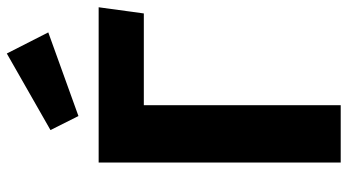

<svg xmlns="http://www.w3.org/2000/svg" viewBox="-243 -753 996 550"><g transform="rotate(-90 255.0 -478.0)"><path d="M64.5 0V-693.4L228.6 -598.7V0ZM64.5 -693.4H509.2L491.5 -564H212.6ZM157.4 -831.4 376.7 -956.5 437.2 -837.7 197.6 -751.3Z"/></g></svg>

Font: Fira Sans Variable
Style: Regular
Weight: 400
Designer: Carrois Corporate & Edenspiekermann AG
Foundry: Carrois Corporate GbR & Edenspiekermann AG
Version: Version 4.202